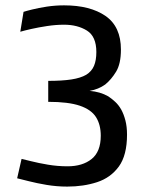

<svg xmlns="http://www.w3.org/2000/svg" viewBox="-20 -689 558 721"><path d="M232.4 11.7Q193.4 11.7 155.5 5.4Q117.7 -1 88.4 -8.5Q59.1 -16.1 44.4 -19.5L61 -92.3Q70.8 -90.3 97.4 -83.5Q124 -76.7 160.2 -70.6Q196.3 -64.5 233.9 -64.5Q290 -64.5 324.2 -92Q358.4 -119.6 358.4 -179.2Q358.4 -220.7 340.6 -249Q322.8 -277.3 279.8 -292Q236.8 -306.6 161.1 -306.6V-385.3Q212.9 -385.3 247.8 -390.6Q282.7 -396 303.7 -408.2Q324.2 -420.9 333 -441.7Q341.8 -462.4 341.8 -493.7Q341.8 -552.2 306.4 -574.2Q271 -596.2 220.7 -596.2Q189.9 -596.2 157.5 -591.3Q125 -586.4 97.9 -580.3Q70.8 -574.2 56.2 -569.8L68.4 -644.5Q77.1 -647.5 100.6 -653.3Q124 -659.2 155.8 -664.1Q187.5 -668.9 220.7 -668.9Q318.8 -668.9 376.5 -628.9Q434.1 -588.9 434.1 -502.9Q434.1 -449.7 416 -419.9Q397.9 -390.1 375 -371.6Q349.6 -353.5 316.4 -347.7Q356 -344.7 386.7 -327.1Q399.9 -318.4 412.6 -306.6Q425.3 -294.9 435.1 -277.8Q444.8 -260.3 450.9 -236.8Q457 -213.4 457 -183.6Q457 -106 426.3 -63.7Q395.5 -21.5 344.5 -4.9Q293.5 11.7 232.4 11.7Z"/></svg>

Font: Mako
Style: Regular
Weight: 400
Designer: vernon adams
Foundry: vernon adams
Version: Version 1.100; ttfautohint (v1.8.4.7-5d5b);gftools[0.9.33]